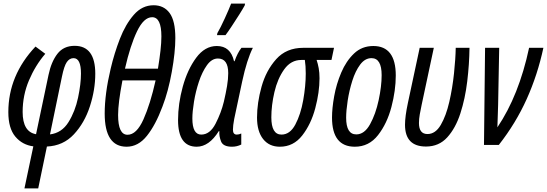

<svg xmlns="http://www.w3.org/2000/svg" viewBox="-20 -800 3020 1060"><path d="M191 240 239 9Q329 5 388 -58.5Q447 -122 476.5 -213.5Q506 -305 506 -393Q506 -547 392 -547Q331 -547 297 -503Q263 -459 248 -387L179 -59Q105 -72 105 -182Q105 -274 140 -356.5Q175 -439 230 -503L176 -543Q26 -384 26 -181Q26 -92 64.5 -46Q103 0 164 8L115 240ZM322 -377Q334 -436 349 -457.5Q364 -479 386 -479Q427 -479 427 -394Q427 -337 411 -261Q395 -185 358 -125.5Q321 -66 256 -58Z M877 -212Q909 -295 928.5 -403.5Q948 -512 948 -590Q948 -685 916.5 -728Q885 -771 828 -771Q765 -771 719 -718.5Q673 -666 642 -586Q611 -506 591 -421Q558 -282 558 -173Q558 10 679 10Q743 10 791 -50Q839 -110 877 -212ZM820 -705Q871 -705 871 -599Q871 -565 866 -520.5Q861 -476 852 -421H670Q699 -549 736.5 -627Q774 -705 820 -705ZM632 -165Q632 -232 656 -356H839Q810 -226 772 -141Q734 -56 684 -56Q632 -56 632 -165Z M1225 -606Q1238 -623 1259.5 -655.5Q1281 -688 1301.5 -720.5Q1322 -753 1331 -770L1333 -780H1256Q1245 -751 1221 -698.5Q1197 -646 1180 -617L1178 -606ZM1188 -76H1191Q1189 -48 1200.5 -19Q1212 10 1261 10Q1288 10 1312 -2V-63Q1300 -57 1287 -57Q1266 -57 1266 -84Q1266 -106 1273 -143L1317 -350Q1343 -471 1376 -536H1313Q1291 -508 1275 -462H1272Q1253 -546 1177 -546Q1111 -546 1063 -481Q1015 -416 989 -321.5Q963 -227 963 -137Q963 10 1066 10Q1134 10 1188 -76ZM1042 -146Q1042 -183 1051 -238.5Q1060 -294 1078 -348.5Q1096 -403 1122.5 -440Q1149 -477 1183 -477Q1240 -477 1240 -396Q1240 -364 1233.5 -325Q1227 -286 1216 -239Q1201 -177 1170 -117Q1139 -57 1091 -57Q1042 -57 1042 -146Z M1744 -368Q1744 -399 1739.5 -423.5Q1735 -448 1728 -469H1810L1824 -536H1654Q1561 -536 1505 -473.5Q1449 -411 1424 -321.5Q1399 -232 1399 -151Q1399 -75 1432.5 -32.5Q1466 10 1525 10Q1600 10 1648.5 -52Q1697 -114 1720.5 -202.5Q1744 -291 1744 -368ZM1478 -152Q1478 -218 1495 -291.5Q1512 -365 1549 -417Q1586 -469 1644 -469H1663Q1668 -437 1668 -394Q1668 -326 1654 -247Q1640 -168 1610.5 -112.5Q1581 -57 1534 -57Q1478 -57 1478 -152Z M2165 -383Q2165 -546 2041 -546Q1978 -546 1934.5 -504.5Q1891 -463 1864 -399.5Q1837 -336 1825 -269Q1813 -202 1813 -151Q1813 10 1939 10Q2017 10 2067 -54Q2117 -118 2141 -209.5Q2165 -301 2165 -383ZM1891 -150Q1891 -189 1899.5 -244.5Q1908 -300 1925 -354Q1942 -408 1968.5 -443.5Q1995 -479 2031 -479Q2087 -479 2087 -385Q2087 -324 2070.5 -247Q2054 -170 2023 -114Q1992 -58 1947 -58Q1891 -58 1891 -150Z M2572 -536H2496Q2495 -476 2486.5 -395Q2478 -314 2460.5 -237.5Q2443 -161 2413.5 -110.5Q2384 -60 2340 -60Q2293 -60 2293 -121Q2293 -143 2297.5 -168.5Q2302 -194 2308 -222L2375 -536H2297L2232 -232Q2216 -157 2216 -111Q2216 9 2332 9Q2403 9 2449 -41.5Q2495 -92 2521.5 -173.5Q2548 -255 2559.5 -350.5Q2571 -446 2572 -536Z M2734 0Q2828 -120 2888 -253.5Q2948 -387 2980 -536H2901Q2845 -273 2726 -97Q2727 -126 2728 -157.5Q2729 -189 2730 -220L2736 -536H2658L2652 0Z"/></svg>

Font: Noto Sans Display Condensed
Style: Italic
Weight: 400
Width: 3
Designer: Monotype Design team
Foundry: Monotype Imaging Inc.
Version: 1.000